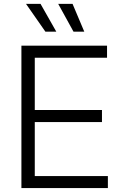

<svg xmlns="http://www.w3.org/2000/svg" viewBox="-20 -961 628 981"><path d="M89.4 0V-727.5H526.9V-666H157.7V-398.9H501V-337.4H157.7V-61.5H531.2V0ZM355.5 -799.3 277.3 -941.4H350.6L410.6 -799.3ZM211.9 -799.3 112.8 -941.4H187L267.6 -799.3Z"/></svg>

Font: Inter 20pt Light
Style: Regular
Weight: 300
Version: Version 4.001;git-66647c0bb